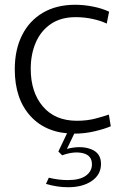

<svg xmlns="http://www.w3.org/2000/svg" viewBox="-20 -550 518 806"><path d="M293 11Q176 11 109 -61.5Q42 -134 42 -259Q42 -341 72.5 -402Q103 -463 160 -496.5Q217 -530 296 -530Q332 -530 370 -522.5Q408 -515 438 -501L428 -451Q403 -463 368.5 -470.5Q334 -478 298 -478Q235 -478 193 -449Q151 -420 130 -371Q109 -322 109 -261Q109 -163 160 -103Q211 -43 303 -43Q346 -43 381.5 -52.5Q417 -62 437 -69L445 -20Q420 -9 378 1Q336 11 293 11ZM266 236Q220 236 173 222L185 196Q226 206 265 206Q315 206 340.5 187.5Q366 169 366 140Q366 102 328 93Q290 84 241 102L225 86L266 0H297L261 75Q319 60 361.5 76Q404 92 404 138Q404 183 365.5 209.5Q327 236 266 236Z"/></svg>

Font: Murecho Light
Style: Regular
Weight: 300
Designer: Neil Summerour
Foundry: Positype
Version: Version 1.010; ttfautohint (v1.8.3)